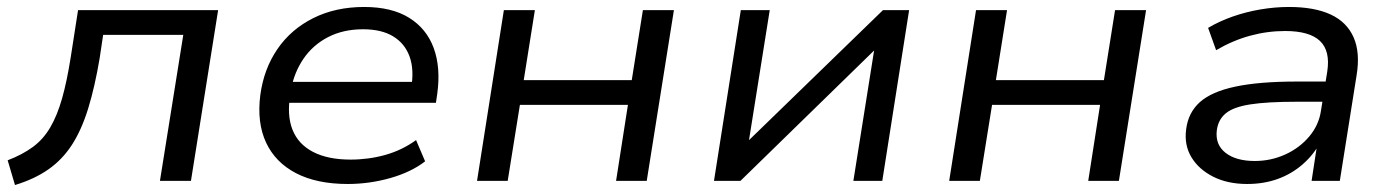

<svg xmlns="http://www.w3.org/2000/svg" viewBox="-20 -519 3998 551"><path d="M23 12 2 -59Q44 -75 74 -97Q104 -119 124 -153Q144 -187 158 -236Q172 -285 183 -355L204 -490H606L528 0H439L506 -419H276L266 -352Q252 -269 233 -207.5Q214 -146 186.5 -103.5Q159 -61 119 -33Q79 -5 23 12Z M978 9Q889 9 829.5 -22Q770 -53 743.5 -110Q717 -167 727 -246Q737 -321 776 -378Q815 -435 879 -467Q943 -499 1025 -499Q1104 -499 1154 -468Q1204 -437 1224.5 -381.5Q1245 -326 1235 -251L1231 -224H790L799 -284H1183L1160 -266Q1169 -319 1155.5 -356.5Q1142 -394 1108.5 -414.5Q1075 -435 1022 -435Q965 -435 921.5 -412.5Q878 -390 851 -350.5Q824 -311 815 -261L813 -247Q803 -188 819.5 -146.5Q836 -105 878.5 -83Q921 -61 986 -61Q1038 -61 1086 -74.5Q1134 -88 1174 -117L1200 -56Q1160 -25 1100 -8Q1040 9 978 9Z M1349 0 1426 -490H1515L1483 -289H1793L1825 -490H1914L1836 0H1748L1782 -218H1472L1437 0Z M2029 0 2106 -490H2189L2126 -95H2107L2514 -490H2589L2512 0H2429L2492 -396H2511L2105 0Z M2704 0 2781 -490H2870L2838 -289H3148L3180 -490H3269L3191 0H3103L3137 -218H2827L2792 0Z M3559 9Q3503 9 3461.5 -12Q3420 -33 3399 -68Q3378 -103 3384 -148Q3390 -196 3423.5 -226Q3457 -256 3525.5 -270.5Q3594 -285 3703 -285H3799L3790 -227H3700Q3617 -227 3568.5 -219.5Q3520 -212 3498 -194Q3476 -176 3472 -145Q3467 -104 3497 -80.5Q3527 -57 3581 -57Q3627 -57 3668 -75.5Q3709 -94 3737 -127Q3765 -160 3771 -202L3789 -314Q3798 -373 3768 -401.5Q3738 -430 3668 -430Q3617 -430 3567.5 -416.5Q3518 -403 3470 -375L3447 -439Q3479 -458 3517.5 -471.5Q3556 -485 3597.5 -492Q3639 -499 3679 -499Q3752 -499 3798.5 -477.5Q3845 -456 3864.5 -412Q3884 -368 3873 -302L3825 0H3744L3761 -111H3769Q3750 -75 3718.5 -47.5Q3687 -20 3647 -5.5Q3607 9 3559 9Z"/></svg>

Font: Nunito Sans 10pt SemiExpanded
Style: Italic
Weight: 400
Width: 6
Italic angle: -9°
Designer: Vernon Adams
Foundry: Vernon Adams
Version: Version 3.101;gftools[0.9.27]